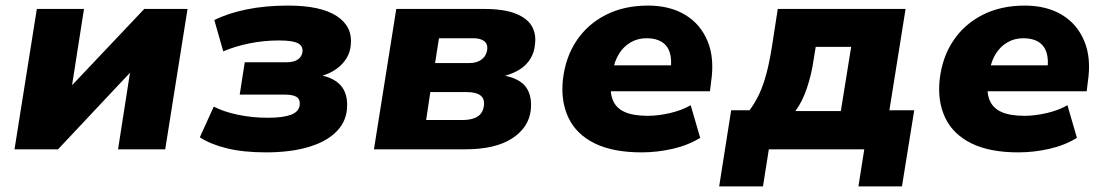

<svg xmlns="http://www.w3.org/2000/svg" viewBox="-20 -535 3968 688"><path d="M32 0 112 -503H281L237 -222H231L497 -503H652L572 0H403L447 -282H453L188 0Z M933 11Q852 11 793 -3.5Q734 -18 696 -43L746 -153Q780 -135 831.5 -124Q883 -113 940 -113Q993 -113 1022 -123.5Q1051 -134 1054 -159Q1056 -179 1043 -187.5Q1030 -196 1000 -196H839L857 -312H1008Q1033 -312 1047.5 -322Q1062 -332 1064 -350Q1066 -370 1047.5 -380Q1029 -390 980 -390Q925 -390 873.5 -379.5Q822 -369 780 -351L748 -463Q795 -487 862.5 -501Q930 -515 1013 -515Q1129 -515 1186.5 -477.5Q1244 -440 1237 -374Q1235 -348 1221.5 -326Q1208 -304 1185.5 -288Q1163 -272 1133 -263L1135 -264Q1184 -253 1206 -222.5Q1228 -192 1223 -141Q1218 -94 1181.5 -59.5Q1145 -25 1081.5 -7Q1018 11 933 11Z M1320 0 1400 -503H1713Q1785 -503 1827 -486.5Q1869 -470 1885.5 -441.5Q1902 -413 1897 -376Q1895 -349 1881.5 -326Q1868 -303 1844.5 -287.5Q1821 -272 1788 -263V-264Q1843 -253 1865 -222.5Q1887 -192 1882 -141Q1875 -78 1815 -39Q1755 0 1647 0ZM1507 -105H1639Q1672 -105 1691.5 -117.5Q1711 -130 1714 -157Q1717 -182 1701 -193.5Q1685 -205 1654 -205H1522ZM1539 -309H1662Q1689 -309 1706 -322Q1723 -335 1726 -358Q1728 -378 1714.5 -388Q1701 -398 1676 -398H1553Z M2279 11Q2176 11 2110.5 -21.5Q2045 -54 2017 -113Q1989 -172 1997 -249Q2006 -329 2045.5 -388.5Q2085 -448 2150.5 -481.5Q2216 -515 2302 -515Q2380 -515 2435 -482Q2490 -449 2515.5 -387.5Q2541 -326 2528 -241L2524 -208H2142L2157 -301H2395L2383 -286Q2388 -322 2380 -347Q2372 -372 2351 -385Q2330 -398 2297 -398Q2265 -398 2239.5 -383Q2214 -368 2198 -342Q2182 -316 2176 -281L2171 -252Q2164 -207 2175.5 -177.5Q2187 -148 2218 -134Q2249 -120 2301 -120Q2339 -120 2381.5 -130Q2424 -140 2455 -158L2489 -41Q2445 -14 2389.5 -1.5Q2334 11 2279 11Z M2557 133 2600 -140H2666Q2686 -167 2700.5 -198Q2715 -229 2726 -270Q2737 -311 2746 -367L2767 -503H3225L3167 -140H3256L3212 133H3056L3077 0H2735L2714 133ZM2830 -137H2993L3030 -367H2903L2895 -318Q2888 -269 2871.5 -219.5Q2855 -170 2830 -137Z M3629 11Q3526 11 3460.5 -21.5Q3395 -54 3367 -113Q3339 -172 3347 -249Q3356 -329 3395.5 -388.5Q3435 -448 3500.5 -481.5Q3566 -515 3652 -515Q3730 -515 3785 -482Q3840 -449 3865.5 -387.5Q3891 -326 3878 -241L3874 -208H3492L3507 -301H3745L3733 -286Q3738 -322 3730 -347Q3722 -372 3701 -385Q3680 -398 3647 -398Q3615 -398 3589.5 -383Q3564 -368 3548 -342Q3532 -316 3526 -281L3521 -252Q3514 -207 3525.5 -177.5Q3537 -148 3568 -134Q3599 -120 3651 -120Q3689 -120 3731.5 -130Q3774 -140 3805 -158L3839 -41Q3795 -14 3739.5 -1.5Q3684 11 3629 11Z"/></svg>

Font: Nunito Sans 8pt Black
Style: Italic
Weight: 900
Italic angle: -9°
Version: Version 3.101;gftools[0.9.27]